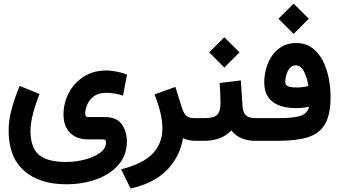

<svg xmlns="http://www.w3.org/2000/svg" viewBox="-20 -789 1901 1076"><path d="M201.7 -262.2Q180.2 -209.5 165.5 -154.3Q150.9 -99.1 150.9 -54.7Q150.9 37.1 197 77.6Q243.2 118.2 348.6 118.7Q404.3 118.7 456.1 105Q507.8 91.3 541 66.9Q574.2 42.5 574.2 9.8Q574.2 -1 570.1 -4.4Q565.9 -7.8 549.3 -7.8H475.6Q409.7 -7.8 372.8 -44.4Q335.9 -81.1 335.9 -147.9Q335.9 -211.4 365.2 -267.6Q394.5 -323.7 448.5 -358.9Q502.4 -394 577.1 -394Q599.6 -394 631.8 -388.2Q664.1 -382.3 691.9 -371.1L669.4 -253.4Q648.4 -259.8 625.5 -264.4Q602.5 -269 577.1 -269Q530.8 -269 504.6 -248.3Q478.5 -227.5 468 -200.4Q457.5 -173.3 457.5 -154.3Q457.5 -141.6 461.7 -137.2Q465.8 -132.8 480.5 -132.8H568.4Q633.8 -132.8 662.4 -93Q690.9 -53.2 690.9 3.9Q690.9 79.6 645 133.3Q599.1 187 522 215.3Q444.8 243.7 351.1 243.7Q200.7 243.7 114.5 167.5Q28.3 91.3 28.3 -58.1Q28.3 -116.2 45.7 -179.7Q63 -243.2 90.3 -307.6Z M1005.4 -14.6Q989.7 85.4 918 161.4Q846.2 237.3 711.9 267.6L658.7 159.7Q778.3 130.4 834.2 73.2Q890.1 16.1 890.1 -69.3Q890.1 -112.3 877.7 -163.1Q865.2 -213.9 845.7 -259.8L962.9 -301.8L999.5 -184.6Q1010.7 -150.9 1025.6 -138.9Q1040.5 -127 1068.4 -127H1087.4V0H1073.7Q1052.2 0 1034.9 -4.4Q1017.6 -8.8 1005.4 -14.6Z M1422.9 0H1411.1Q1321.3 0 1276.9 -58.1Q1249 -28.8 1210.4 -14.4Q1171.9 0 1127 0H1067.9V-127H1127Q1179.2 -127 1197.5 -146Q1215.8 -165 1215.8 -213.4Q1215.8 -239.7 1214.1 -268.6Q1212.4 -297.4 1210.9 -323.7L1329.6 -338.4L1338.9 -197.8Q1341.3 -159.2 1357.9 -143.1Q1374.5 -127 1412.1 -127H1422.9ZM1152.3 -495.6 1237.3 -580.1 1322.3 -495.6 1237.3 -410.6Z M1540.5 -684.1 1625.5 -768.6 1710.4 -684.1 1625.5 -599.1ZM1711.9 -190.9Q1676.8 -183.1 1639.6 -183.1Q1555.7 -183.1 1508.3 -218Q1460.9 -252.9 1460.9 -329.1Q1460.9 -365.7 1471.4 -404.3Q1481.9 -442.9 1503.7 -475.3Q1525.4 -507.8 1559.3 -527.8Q1593.3 -547.9 1639.6 -547.9Q1691.9 -547.9 1728.5 -521.2Q1765.1 -494.6 1788.1 -450.7Q1811 -406.7 1821.8 -353Q1832.5 -299.3 1832.5 -245.1Q1832.5 -146.5 1801.3 -93.3Q1770 -40 1705.6 -20Q1641.1 0 1542.5 0H1403.3V-127H1547.9Q1627.9 -127 1666 -140.6Q1704.1 -154.3 1711.9 -190.9ZM1708.5 -307.1Q1700.7 -354.5 1683.3 -388.7Q1666 -422.9 1636.7 -422.9Q1617.7 -422.9 1604.7 -407.7Q1591.8 -392.6 1585.2 -371.1Q1578.6 -349.6 1578.6 -331.1Q1578.6 -313 1593 -305.9Q1607.4 -298.8 1645.5 -298.8Q1661.1 -298.8 1677 -301Q1692.9 -303.2 1708.5 -307.1Z"/></svg>

Font: Vazir WOL
Style: Bold-WOL
Weight: 700
Designer: Saber Rastikerdar
Foundry: Saber Rastikerdar
Version: Version 30.0.0